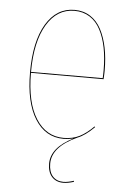

<svg xmlns="http://www.w3.org/2000/svg" viewBox="-52 -566 535 796"><g transform="rotate(5 215.5 -168.0)"><path d="M372.1 -287.6Q372.1 -272 370.6 -251.5H68.4Q68.8 -128.4 111.3 -61.5Q153.8 5.4 226.6 5.4Q264.2 5.4 292.7 -9Q321.3 -23.4 350.6 -53.2L353 -50.3Q315.9 -13.2 284.2 -1Q180.7 45.9 180.7 116.2Q180.7 150.4 197 168.7Q213.4 187 241.2 187Q259.8 187 285.2 178.7V183.1Q261.2 190.9 241.2 190.9Q211.4 190.9 193.8 171.4Q176.3 151.9 176.3 116.2Q176.3 50.3 267.1 4.4Q246.6 9.3 226.6 9.3Q151.4 9.3 107.9 -59.6Q64.5 -128.4 64.5 -253.4Q64.5 -382.3 107.9 -454.8Q151.4 -527.3 226.1 -527.3Q263.2 -527.3 291.5 -509.3Q319.8 -491.2 337.2 -458.5Q354.5 -425.8 363.3 -382.8Q372.1 -339.8 372.1 -287.6ZM366.7 -255.4Q367.7 -268.1 367.7 -288.6Q367.7 -339.8 359.4 -381.8Q351.1 -423.8 334.2 -456.1Q317.4 -488.3 289.8 -505.9Q262.2 -523.4 226.1 -523.4Q153.8 -523.4 111.3 -452.6Q68.8 -381.8 68.4 -255.4Z"/></g></svg>

Font: Fira Sans Compressed Four
Style: Regular
Weight: 100
Width: 1
Designer: Carrois Corporate & Edenspiekermann AG
Foundry: Carrois Corporate GbR & Edenspiekermann AG
Version: Version 4.203;PS 004.203;hotconv 1.0.88;makeotf.lib2.5.64775